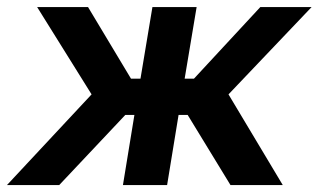

<svg xmlns="http://www.w3.org/2000/svg" viewBox="-43 -536 922 556"><path d="M-22.9 0 222.2 -262.7 64.5 -515.6H211.9L336.4 -308.1H363.8L398.4 -515.6H526.4L491.7 -308.1H518.6L710.9 -515.6H859.4L618.7 -262.7L775.9 0H624.5L500.5 -203.1H474.1L440.9 0H313L346.2 -203.1H319.8L128.4 0Z"/></svg>

Font: Inter Display Semi Bold
Style: Italic
Weight: 600
Italic angle: -9.39999°
Designer: Rasmus Andersson
Foundry: rsms
Version: Version 4.000;git-4fc901f